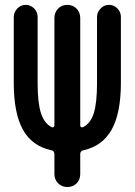

<svg xmlns="http://www.w3.org/2000/svg" viewBox="-20 -750 540 770"><path d="M185.5 -147.5Q108.4 -164.1 71.8 -230Q35.2 -295.9 35.2 -418V-681.6Q35.2 -701.2 49.3 -715.8Q63.5 -730.5 83 -730.5Q102.5 -730.5 116.7 -716.3Q130.9 -702.1 130.9 -681.6V-418Q130.9 -337.9 144 -296.9Q157.2 -255.9 186.5 -240.2Q190.4 -238.3 194.3 -240.2Q198.2 -242.2 198.2 -247.1V-677.7Q198.2 -700.2 212.9 -715.3Q227.5 -730.5 250 -730.5Q272.5 -730.5 287.1 -715.3Q301.8 -700.2 301.8 -677.7V-247.1Q301.8 -242.2 305.2 -240.2Q308.6 -238.3 313.5 -240.2Q343.8 -255.9 356.4 -296.9Q369.1 -337.9 369.1 -418V-681.6Q369.1 -701.2 383.3 -715.8Q397.5 -730.5 417 -730.5Q436.5 -730.5 450.7 -716.3Q464.8 -702.1 464.8 -681.6V-418Q464.8 -295.9 427.7 -230Q390.6 -164.1 314.5 -147.5Q302.7 -145.5 301.8 -132.8V-51.8Q301.8 -29.3 287.1 -14.6Q272.5 0 250 0Q227.5 0 212.9 -15.1Q198.2 -30.3 198.2 -51.8V-132.8Q197.3 -145.5 185.5 -147.5Z"/></svg>

Font: Rounded-X Mgen+ 1mn medium
Style: Regular
Weight: 500
Designer: [Source Han Sans]
Ryoko NISHIZUKA  (kana & ideographs); Paul D. Hunt (Latin, Greek & Cyrillic); Wenlong ZHANG  (bopomofo
Version: Version 1.059.20150602